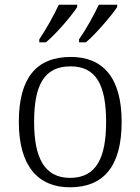

<svg xmlns="http://www.w3.org/2000/svg" viewBox="-20 -786 596 816"><path d="M316 -619V-606H345C388 -642 455 -721 478 -756V-766H400C379 -721 345 -660 316 -619ZM147 -619V-606H175C219 -642 286 -721 308 -756V-766H230C209 -721 175 -660 147 -619ZM277 10C421 10 497 -80 497 -268C497 -457 417 -544 281 -544C135 -544 60 -455 60 -268C60 -80 142 10 277 10ZM278 -30C169 -30 125 -115 125 -268C125 -425 168 -504 280 -504C387 -504 431 -427 431 -268C431 -118 391 -30 278 -30Z"/></svg>

Font: Noto Serif Bengali Light
Style: Regular
Weight: 300
Designer: Juan Bruce, Universal Thirst, Indian Type Foundry and the Monotype Design Team.
Foundry: Monotype Imaging Inc.
Version: Version 2.003